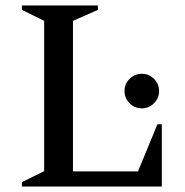

<svg xmlns="http://www.w3.org/2000/svg" viewBox="-20 -680 676 700"><path d="M60 0V-16L141 -56V-604L60 -644V-660H337V-644L246 -604V-55H483L554 -227H570V0ZM497 -285Q471 -285 452.5 -303.5Q434 -322 434 -348Q434 -374 452.5 -392.5Q471 -411 497 -411Q523 -411 541.5 -392.5Q560 -374 560 -348Q560 -322 541.5 -303.5Q523 -285 497 -285Z"/></svg>

Font: Spectral Medium
Style: Regular
Weight: 500
Designer: Jean-Baptiste Levee
Foundry: Production Type
Version: Version 2.001